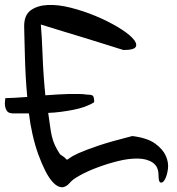

<svg xmlns="http://www.w3.org/2000/svg" viewBox="-99 -748 726 787"><path d="M-79.1 -325.2Q-79.1 -328.1 -78.1 -335.9Q-77.1 -343.8 -77.1 -345.7Q-62.5 -345.7 -39.1 -347.2Q-15.6 -348.6 12.7 -350.6Q8.8 -390.6 6.3 -436.5Q3.9 -482.4 2.9 -524.4Q2 -566.4 1 -597.7Q0 -628.9 0 -640.6Q0 -686.5 27.3 -706.1Q54.7 -725.6 97.2 -727.5Q139.6 -729.5 191.4 -716.3Q243.2 -703.1 292.5 -682.6Q341.8 -662.1 382.8 -637.7Q423.8 -613.3 443.8 -592.3Q463.9 -571.3 458 -557.1Q452.1 -543 407.2 -543Q406.2 -543 381.8 -550.8Q357.4 -558.6 319.8 -570.3Q282.2 -582 237.8 -595.7Q193.4 -609.4 155.8 -620.6Q118.2 -631.8 68.4 -647.5Q70.3 -627 72.3 -592.3Q74.2 -557.6 75.7 -518.1Q77.1 -478.5 80.1 -436.5Q83 -394.5 86.9 -357.4Q113.3 -359.4 138.2 -360.8Q163.1 -362.3 185.5 -362.8Q208 -363.3 226.1 -362.8Q244.1 -362.3 255.9 -360.4Q273.4 -360.4 280.3 -356.4Q287.1 -352.5 287.1 -329.1Q270.5 -318.4 248.5 -310.5Q226.6 -302.7 201.7 -297.9Q176.8 -293 150.4 -289.6Q124 -286.1 98.6 -285.2Q103.5 -252.9 106.4 -230Q109.4 -207 113.8 -188.5Q118.2 -169.9 126 -152.8Q133.8 -135.7 147.5 -115.2Q166 -103.5 169.9 -98.1Q173.8 -92.8 176.8 -93.8Q179.7 -94.7 188.5 -101.6Q197.3 -108.4 224.1 -120.6Q251 -132.8 302.7 -150.4Q354.5 -168 443.4 -190.4Q504.9 -182.6 536.6 -159.7Q568.4 -136.7 580.6 -109.4Q592.8 -82 589.4 -55.7Q585.9 -29.3 577.6 -13.7Q569.3 2 560.1 0.5Q550.8 -1 550.8 -29.3Q550.8 -65.4 526.9 -81.5Q502.9 -97.7 465.3 -98.1Q427.7 -98.6 383.3 -87.4Q338.9 -76.2 298.8 -61Q258.8 -45.9 228 -28.8Q197.3 -11.7 188.5 0Q170.9 20.5 153.8 19.5Q136.7 18.6 119.6 1Q102.5 -16.6 86.9 -47.4Q71.3 -78.1 57.6 -116.2Q43.9 -154.3 34.2 -197.8Q24.4 -241.2 19.5 -283.2H-35.2Q-62.5 -281.2 -70.8 -293.5Q-79.1 -305.7 -79.1 -325.2Z"/></svg>

Font: Gloria Hallelujah
Style: Regular
Weight: 400
Designer: Kimberly Geswein
Foundry: Kimberly Geswein
Version: Version 1.004 2010